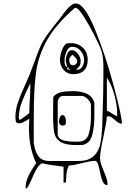

<svg xmlns="http://www.w3.org/2000/svg" viewBox="-20 -1073 802 1121"><path d="M149 -327Q149 -344 151 -380Q145 -376 133.5 -369Q122 -362 112 -357.5Q102 -353 93 -353Q80 -353 75 -359.5Q70 -366 70 -390Q70 -431 84.5 -474Q99 -517 126 -576Q147 -622 151 -633Q163 -663 192 -741Q209 -788 220 -811.5Q231 -835 254.5 -868Q278 -901 331 -967Q336 -973 353 -996.5Q370 -1020 388.5 -1036.5Q407 -1053 422 -1053Q472 -1053 533.5 -904Q595 -755 643.5 -573.5Q692 -392 692 -351Q681 -351 671.5 -356.5Q662 -362 650 -373Q638 -384 630 -389Q622 -394 611 -394Q606 -394 604 -393Q602 -360 584 -276Q576 -240 570 -205Q564 -170 564 -150Q564 -133 569.5 -116.5Q575 -100 586 -73Q597 -48 602.5 -29.5Q608 -11 608 8Q589 8 579.5 -13.5Q570 -35 563 -73Q556 -105 550.5 -119.5Q545 -134 534 -134Q515 -134 490.5 -128Q466 -122 460 -121Q440 -116 419.5 -111.5Q399 -107 384 -107Q368 -89 366 -27L364 -7H351V-100Q271 -109 224 -120Q205 -107 191.5 -83Q178 -59 164 -24Q151 4 144 16Q137 28 129 28Q129 -9 145.5 -44Q162 -79 191 -120Q168 -172 158.5 -221Q149 -270 149 -327ZM271 -133H437Q497 -133 527 -161.5Q557 -190 565.5 -232Q574 -274 577 -340Q584 -527 584 -667Q584 -703 581.5 -729.5Q579 -756 571 -780Q566 -797 534.5 -860Q503 -923 470 -975Q437 -1027 421 -1027H417Q306 -930 255 -839.5Q204 -749 190.5 -651.5Q177 -554 177 -383V-240Q184 -189 204 -161Q224 -133 271 -133ZM371 -820 394 -821Q437 -821 464.5 -794Q492 -767 492 -723Q492 -683 470.5 -661.5Q449 -640 407 -640Q374 -640 352 -664.5Q330 -689 330 -723Q330 -748 341.5 -779.5Q353 -811 371 -820ZM424 -667Q426 -666 431 -666Q450 -666 460.5 -684Q471 -702 471 -722Q471 -752 451 -776Q431 -800 400 -800Q381 -800 369 -773Q357 -746 357 -725V-715Q357 -702 359.5 -694Q362 -686 371 -680V-683Q371 -690 367.5 -702Q364 -714 364 -720Q364 -739 373 -759.5Q382 -780 399 -780Q419 -780 435 -759Q451 -738 451 -717Q451 -699 445 -689Q439 -679 424 -667ZM406 -692Q416 -692 423.5 -699Q431 -706 431 -717Q431 -729 404 -753Q397 -749 390.5 -740Q384 -731 384 -723Q384 -710 389.5 -701Q395 -692 406 -692ZM372 -673Q372 -667 377 -667Q382 -667 382 -673Q382 -680 377 -680Q372 -680 372 -673ZM387 -670Q384 -670 384 -667Q384 -664 387 -664Q390 -664 391 -667Q391 -670 387 -670ZM634 -410Q654 -398 664 -393V-410Q664 -461 647.5 -520Q631 -579 604 -620V-427Q612 -424 621 -418.5Q630 -413 634 -410ZM90 -386Q90 -375 97 -373L121 -390Q141 -405 144 -407L151 -413Q151 -427 152 -447.5Q153 -468 154 -490Q157 -538 157 -567V-587Q128 -530 109 -481Q90 -432 90 -389ZM291 -507Q307 -528 336.5 -534.5Q366 -541 404 -541Q451 -541 485 -526.5Q519 -512 531 -473V-410V-397Q531 -334 518.5 -285.5Q506 -237 464 -227L427 -226Q362 -226 333 -244.5Q304 -263 297 -297Q290 -331 290 -402V-423ZM457 -513H351Q334 -513 325.5 -501.5Q317 -490 317 -473V-293Q317 -265 344.5 -255.5Q372 -246 413 -246H438Q484 -246 497.5 -289Q511 -332 511 -394V-410V-460Q509 -477 491.5 -495Q474 -513 457 -513ZM344 -401Q365 -401 365 -359Q365 -348 360.5 -344Q356 -340 344 -340Q335 -340 329.5 -347Q324 -354 324 -363Q324 -374 329.5 -387.5Q335 -401 344 -401Z"/></svg>

Font: Krikikrak Dingbats
Style: Regular
Weight: 400
Designer: Jenny du Carrois
Foundry: bBox Type GmbH
Version: Version 1.001